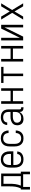

<svg xmlns="http://www.w3.org/2000/svg" viewBox="1886 -2454 729 4540"><g transform="rotate(-90 2250.0 -183.5)"><path d="M400 161V0H100V161H39V-55H66Q81 -87 91 -120Q101 -153 106 -187Q111 -221 112.5 -255.5Q114 -290 114 -325V-520H417V-55H461V161ZM356 -55V-465H175V-325Q175 -291 173.5 -256.5Q172 -222 167.5 -188Q163 -154 154 -120.5Q145 -87 132 -55Z M751 8Q725 8 698 2.5Q671 -3 647.5 -16Q624 -29 606 -49.5Q588 -70 577.5 -95Q567 -120 562.5 -146.5Q558 -173 558 -200V-320Q558 -347 562.5 -373.5Q567 -400 577.5 -424.5Q588 -449 606 -469.5Q624 -490 647 -503.5Q670 -517 696.5 -522.5Q723 -528 750 -528Q777 -528 803.5 -522.5Q830 -517 853 -503.5Q876 -490 894 -469.5Q912 -449 922.5 -424.5Q933 -400 937.5 -373.5Q942 -347 942 -320V-232H619V-200Q619 -181 621.5 -162Q624 -143 631 -125Q638 -107 650 -91.5Q662 -76 678.5 -66Q695 -56 713.5 -51.5Q732 -47 751 -47Q773 -47 795 -51.5Q817 -56 835.5 -67.5Q854 -79 866 -98.5Q878 -118 879 -140H940Q938 -118 931 -96.5Q924 -75 910.5 -57Q897 -39 878.5 -26Q860 -13 839 -5.5Q818 2 796 5Q774 8 751 8ZM619 -288H881V-320Q881 -339 878.5 -358Q876 -377 869 -394.5Q862 -412 850.5 -427.5Q839 -443 823 -453.5Q807 -464 788 -468.5Q769 -473 750 -473Q731 -473 712 -468.5Q693 -464 677 -453.5Q661 -443 649.5 -427.5Q638 -412 631 -394.5Q624 -377 621.5 -358Q619 -339 619 -320Z M1247 8Q1221 8 1194.5 2.5Q1168 -3 1145 -16.5Q1122 -30 1104.5 -50.5Q1087 -71 1076.5 -95.5Q1066 -120 1062 -146.5Q1058 -173 1058 -200V-320Q1058 -347 1062 -373.5Q1066 -400 1076.5 -424.5Q1087 -449 1104.5 -469.5Q1122 -490 1145 -503.5Q1168 -517 1194.5 -522.5Q1221 -528 1247 -528Q1272 -528 1296.5 -524Q1321 -520 1343 -509Q1365 -498 1383 -480.5Q1401 -463 1412.5 -441.5Q1424 -420 1430 -395.5Q1436 -371 1436 -346V-345H1375V-346Q1375 -371 1366.5 -396Q1358 -421 1340 -439Q1322 -457 1297.5 -465Q1273 -473 1247 -473Q1228 -473 1209.5 -468.5Q1191 -464 1175.5 -453.5Q1160 -443 1148.5 -427.5Q1137 -412 1130.5 -394Q1124 -376 1121.5 -357.5Q1119 -339 1119 -320V-200Q1119 -181 1121.5 -162.5Q1124 -144 1130.5 -126Q1137 -108 1148.5 -92.5Q1160 -77 1175.5 -66.5Q1191 -56 1209.5 -51.5Q1228 -47 1247 -47Q1273 -47 1297.5 -55Q1322 -63 1340 -81Q1358 -99 1366.5 -124Q1375 -149 1375 -174V-175H1436V-174Q1436 -149 1430 -124.5Q1424 -100 1412.5 -78.5Q1401 -57 1383 -39.5Q1365 -22 1343 -11Q1321 0 1296.5 4Q1272 8 1247 8Z M1708 8Q1678 8 1648.5 -0.5Q1619 -9 1598 -30.5Q1577 -52 1567.5 -81Q1558 -110 1558 -140Q1558 -165 1565 -189.5Q1572 -214 1587.5 -233.5Q1603 -253 1624.5 -266Q1646 -279 1670 -286.5Q1694 -294 1718.5 -296.5Q1743 -299 1768 -299H1873V-352Q1873 -368 1870 -384.5Q1867 -401 1859.5 -415.5Q1852 -430 1839.5 -441.5Q1827 -453 1812.5 -460Q1798 -467 1781.5 -470Q1765 -473 1748 -473Q1726 -473 1704.5 -468.5Q1683 -464 1664.5 -451.5Q1646 -439 1635.5 -419Q1625 -399 1625 -377H1564Q1564 -399 1571 -420.5Q1578 -442 1590.5 -460.5Q1603 -479 1621.5 -492.5Q1640 -506 1660.5 -514Q1681 -522 1703.5 -525Q1726 -528 1748 -528Q1773 -528 1797 -524Q1821 -520 1843 -510Q1865 -500 1883 -483.5Q1901 -467 1912.5 -445.5Q1924 -424 1929 -400Q1934 -376 1934 -352V-84Q1934 -76 1936 -69Q1938 -62 1943 -57Q1948 -52 1955.5 -49.5Q1963 -47 1970 -47H1984V8H1970Q1951 8 1932.5 3Q1914 -2 1899.5 -15Q1885 -28 1879 -46.5Q1873 -65 1873 -84V-91Q1863 -67 1846 -47.5Q1829 -28 1806.5 -15.5Q1784 -3 1758.5 2.5Q1733 8 1708 8ZM1730 -47Q1757 -47 1784.5 -54.5Q1812 -62 1833 -80.5Q1854 -99 1863.5 -125.5Q1873 -152 1873 -180V-244H1768Q1752 -244 1735 -242.5Q1718 -241 1701.5 -237Q1685 -233 1670 -225.5Q1655 -218 1642.5 -206.5Q1630 -195 1624.5 -179Q1619 -163 1619 -146Q1619 -125 1627 -105Q1635 -85 1651 -71Q1667 -57 1688 -52Q1709 -47 1730 -47Z M2066 0V-520H2127V-297H2373V-520H2434V0H2373V-242H2127V0Z M2720 0V-465H2560V-520H2940V-465H2780V0Z M3066 0V-520H3127V-297H3373V-520H3434V0H3373V-242H3127V0Z M3566 0V-520H3627V-78L3845 -520H3934V0H3873V-442L3655 0Z M4058 0 4216 -260 4058 -520H4129L4250 -316L4371 -520H4442L4284 -260L4442 0H4371L4250 -204L4129 0Z"/></g></svg>

Font: Iosevka SS18 Light
Style: Regular
Weight: 300
Monospace: yes
Designer: Belleve Invis
Foundry: Belleve Invis
Version: Version 25.1.1; ttfautohint (v1.8.4)